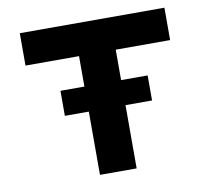

<svg xmlns="http://www.w3.org/2000/svg" viewBox="-78 -788 962 876"><g transform="rotate(-10 403.0 -350.0)"><path d="M205 -293V-409H609V-293ZM316 0V-550H68V-700H738V-550H486V0Z"/></g></svg>

Font: Lexend Giga
Style: Bold
Weight: 700
Version: Version 1.007